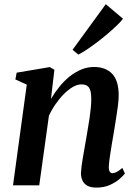

<svg xmlns="http://www.w3.org/2000/svg" viewBox="-20 -862 633 893"><path d="M217 -402Q234.5 -431.5 256 -458.2Q277.5 -485 303.2 -505.8Q329 -526.5 357.8 -538.5Q386.5 -550.5 417.5 -550.5Q471 -550.5 501.5 -519Q532 -487.5 532 -418Q532 -398 528.2 -368Q524.5 -338 519 -305.2Q513.5 -272.5 509 -244Q504.5 -217.5 499.5 -188.2Q494.5 -159 490.8 -132.2Q487 -105.5 486 -86.5Q486 -69.5 490.8 -63Q495.5 -56.5 502.5 -56.5Q511.5 -56.5 522.5 -62Q533.5 -67.5 549 -81L561 -55Q554 -45.5 536.5 -30Q519 -14.5 491.8 -2Q464.5 10.5 428.5 10.5Q402.5 10.5 386.8 2Q371 -6.5 363.8 -21.8Q356.5 -37 356.5 -57Q357 -69.5 359.2 -88Q361.5 -106.5 365.5 -129.2Q369.5 -152 373.5 -175.5Q377.5 -199 381.5 -221Q385 -243 389.2 -267.2Q393.5 -291.5 397 -315.5Q400.5 -339.5 402.5 -361.5Q404.5 -383.5 404.5 -402Q404.5 -427.5 399.8 -442.2Q395 -457 385 -463.2Q375 -469.5 358 -469.5Q339.5 -469.5 318.8 -457.5Q298 -445.5 277.5 -425Q257 -404.5 238.8 -378.2Q220.5 -352 207.5 -323.5L162.5 0H40.5L104.5 -468.5L51.5 -492.5L57.5 -524L211.5 -550L233 -537.5ZM317.5 -630.5 472 -842.5 552 -775Q543.5 -763 525.5 -745.5Q507.5 -728 484.2 -708Q461 -688 435.8 -668.8Q410.5 -649.5 386.8 -633.5Q363 -617.5 344.5 -608Z"/></svg>

Font: Merriweather 60pt SemiBold
Style: Italic
Weight: 600
Italic angle: -7.8°
Version: Version 2.101